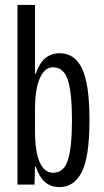

<svg xmlns="http://www.w3.org/2000/svg" viewBox="-20 -749 420 779"><path d="M125 -73H122L120 0H51V-729H122V-450H125Q153 -533 222 -533Q284 -533 313.5 -469.5Q343 -406 343 -262Q343 -113 312 -51.5Q281 10 222 10Q186 10 162.5 -10.5Q139 -31 125 -73ZM272 -262Q272 -374 255 -425Q238 -476 195 -476Q161 -476 141.5 -431.5Q122 -387 122 -302V-220Q122 -134 141 -91Q160 -48 195 -48Q239 -48 255.5 -99.5Q272 -151 272 -262Z"/></svg>

Font: Mona Sans Condensed
Style: Regular
Weight: 400
Width: 3
Designer: Deni Anggara
Foundry: GitHub
Version: Version 2.000